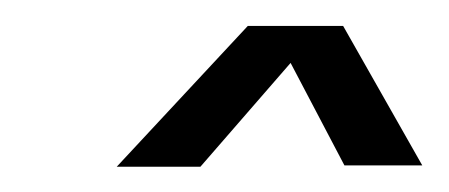

<svg xmlns="http://www.w3.org/2000/svg" viewBox="-20 -743 346 148"><path d="M70 -614.5 171 -723H244.5L305.5 -615.5H245.5L204 -694.5L134.5 -614.5Z"/></svg>

Font: Anybody Condensed Medium
Style: Italic
Weight: 500
Width: 3
Italic angle: -10°
Designer: Tyler Finck
Foundry: Etcetera Type Company
Version: Version 1.010; ttfautohint (v1.8.3) -l 8 -r 50 -G 200 -x 14 